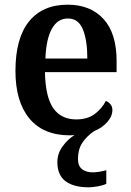

<svg xmlns="http://www.w3.org/2000/svg" viewBox="-20 -568 560 820"><path d="M359 232Q295 232 260 206Q225 180 225 124Q225 88 247 57.5Q269 27 298 9Q289 10 279 10Q165 10 105.5 -62Q46 -134 46 -265Q46 -405 104 -476.5Q162 -548 269 -548Q366 -548 422 -487Q478 -426 478 -307V-260H172Q174 -154 207.5 -106Q241 -58 306 -58Q354 -58 385 -81.5Q416 -105 432 -137Q443 -133 451.5 -123Q460 -113 460 -98Q460 -71 437.5 -46Q415 -21 382 -8Q350 14 331.5 42Q313 70 313 111Q313 141 330.5 154.5Q348 168 376 168Q401 168 434 159V217Q420 224 397 228Q374 232 359 232ZM353 -318Q353 -396 334 -442.5Q315 -489 270 -489Q226 -489 201.5 -445Q177 -401 174 -318Z"/></svg>

Font: Noto Serif Hebrew SemiCondensed SemiBold
Style: Regular
Weight: 600
Width: 4
Designer: Monotype Design Team
Foundry: Monotype Imaging Inc.
Version: Version 2.004; ttfautohint (v1.8.4.7-5d5b)